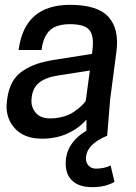

<svg xmlns="http://www.w3.org/2000/svg" viewBox="-20 -562 565 795"><path d="M423.8 0Q335.9 36.1 335.9 95.2Q335.9 112.3 347.2 124.3Q358.4 136.2 377 136.2Q412.6 136.2 438 123L454.1 190.9Q417.5 212.9 361.8 212.9Q308.6 212.9 280.3 187.3Q252 161.6 252 115.2Q252 30.8 337.9 -21V-66.9Q307.1 -31.2 260.3 -9.5Q213.4 12.2 153.8 12.2Q78.1 12.2 39.1 -33.2Q0 -78.6 8.8 -144L9.8 -151.9Q15.1 -192.9 31.5 -222.2Q47.9 -251.5 75.7 -269.5Q103.5 -287.6 134.5 -297.9Q165.5 -308.1 209 -314.9L360.8 -338.9L362.8 -354Q370.1 -413.1 350.3 -437.5Q330.6 -461.9 270 -461.9Q237.8 -461.9 215.1 -453.6Q192.4 -445.3 179.9 -429.4Q167.5 -413.6 161.1 -396Q154.8 -378.4 151.9 -355H57.1L58.1 -361.8Q84.5 -542 270 -542Q384.3 -542 429.4 -491.7Q474.6 -441.4 461.9 -347.2L436 -149.9ZM187 -71.8Q215.8 -71.8 241.2 -78.9Q266.6 -85.9 284.7 -98.1Q302.7 -110.4 314.5 -121.1Q326.2 -131.8 335 -144L352.1 -270L217.8 -249Q167.5 -240.7 141.8 -219.5Q116.2 -198.2 111.8 -162.1L110.8 -153.8Q106.9 -121.1 126.7 -96.4Q146.5 -71.8 187 -71.8Z"/></svg>

Font: Cooper Hewitt
Style: Medium Italic
Weight: 708
Designer: Village Type and Design LLC
Foundry: Cooper Hewitt Smithsonian Design Museum
Version: 1.000